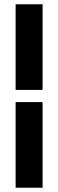

<svg xmlns="http://www.w3.org/2000/svg" viewBox="-20 -727 273 897"><path d="M53 -707H179V-307H53ZM53 150V-250H179V150Z"/></svg>

Font: TASA Orbiter Display
Style: Bold
Weight: 700
Designer: Weizhong Zhang
Version: Version 1.000;Glyphs 3.1.2 (3151)